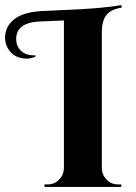

<svg xmlns="http://www.w3.org/2000/svg" viewBox="-64 -740 540 760"><path d="M403 -10H416V0H112V-10H125Q151 -10 169.5 -28.5Q188 -47 189 -73V-659L94 -655Q0 -651 0 -585Q0 -558 18.5 -539.5Q37 -521 70 -521Q73 -521 76 -521V-515Q56 -508 42 -508Q-3 -508 -27 -540Q-44 -562 -44 -590Q-44 -634 -9.5 -662.5Q25 -691 97 -696Q110 -697 181 -700Q343 -706 416 -720L418 -710Q375 -703 357.5 -681Q340 -659 339 -616V-73Q340 -47 358.5 -28.5Q377 -10 403 -10Z"/></svg>

Font: Cinzel Decorative
Style: Bold
Weight: 700
Version: Version 1.002;PS 001.002;hotconv 1.0.56;makeotf.lib2.0.21325